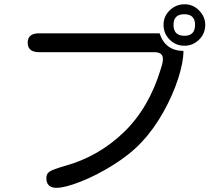

<svg xmlns="http://www.w3.org/2000/svg" viewBox="-20 -816 1040 904"><path d="M198.2 22.5Q198.2 2.9 210.9 -5.9Q221.7 -16.6 287.1 -35.2Q444.3 -79.1 563 -193.4Q681.6 -307.6 737.3 -492.2Q747.1 -521.5 747.1 -538.1Q747.1 -570.3 707 -570.3H164.1Q110.4 -570.3 110.4 -615.2Q110.4 -659.2 164.1 -659.2H731.4Q757.8 -577.1 843.8 -576.2Q843.8 -523.4 818.8 -445.8Q793.9 -368.2 749 -288.1Q704.1 -208 648.4 -148.4Q593.8 -89.8 514.2 -40Q434.6 9.8 359.9 39.1Q285.2 68.4 246.1 68.4Q198.2 68.4 198.2 22.5ZM849.6 -795.9Q888.7 -795.9 917.5 -766.6Q946.3 -737.3 946.3 -699.2Q946.3 -657.2 917 -628.9Q887.7 -600.6 848.6 -600.6Q807.6 -600.6 778.8 -629.4Q750 -658.2 750 -699.2Q750 -739.3 779.3 -767.6Q808.6 -795.9 849.6 -795.9ZM848.6 -647.5Q898.4 -647.5 898.4 -699.2Q898.4 -749 847.7 -749Q796.9 -749 796.9 -699.2Q796.9 -647.5 848.6 -647.5Z"/></svg>

Font: jf-openhuninn-2.0
Style: Regular
Weight: 400
Designer: [Kosugi Maru]
Designed by MOTOYA      

[Varela Round]
Joe Prince (Latin component); Avraham Cornfeld (Hebrew component)
Foundry: justfont CO.,LTD.
Version: 2.0